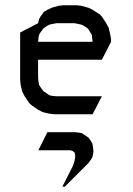

<svg xmlns="http://www.w3.org/2000/svg" viewBox="-20 -432 502 726"><path d="M56.2 -128.9V-309.1L124 -344.2L127.9 -359.9L132.8 -369.1L142.1 -381.8L146 -387.2L159.2 -395L175.8 -402.8L202.1 -410.2L219.2 -412.1H271L287.1 -410.2L314 -402.8L330.1 -395L356.9 -377.9L365.2 -369.1L381.8 -344.2L391.1 -326.2L397 -300.8L399.9 -283.2V-273.9L365.2 -206.1H124V-137.2L126 -120.1L127.9 -110.8L132.8 -103L142.1 -89.8L146 -85.9L159.2 -77.1L167 -71.8L175.8 -69.8L192.9 -67.9H365.2L330.1 0H185.1L167 -2L142.1 -7.8L124 -17.1L99.1 -34.2L89.8 -43L73.2 -67.9L64 -85.9L58.1 -110.8ZM124 -273.9H330.1L328.1 -292L327.1 -300.8L321.8 -309.1L314 -321.8L309.1 -326.2L295.9 -335L287.1 -338.9L278.8 -340.8L262.2 -344.2H192.9L175.8 -340.8L167 -338.9L159.2 -335L146 -326.2L142.1 -321.8L132.8 -309.1L127.9 -300.8L126 -292ZM125 136.2 159.2 67.9H264.2L280.8 69.8L290 71.8L297.9 77.1L311 85.9L315.9 89.8L324.2 102.1L329.1 110.8L331.1 120.1L333 136.2V146L329.1 163.1L324.2 170.9L314.9 184.1L225.1 273.9H215.8L254.9 196.8L261.2 179.2L264.2 163.1V153.8L262.2 145L254.9 139.2L247.1 136.2Z"/></svg>

Font: Petahja
Style: Regular
Weight: 400
Designer: T. Christopher White
Version: Version 1.1